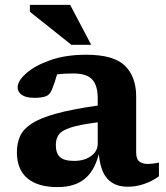

<svg xmlns="http://www.w3.org/2000/svg" viewBox="-20 -752 676 784"><path d="M502 10.5Q449 10.5 419.5 -21Q390 -52.5 383.5 -123Q365.5 -53 324.5 -20.5Q283.5 12 215 12Q134.5 12 91.8 -24Q49 -60 49 -130.5Q49 -166.5 61.8 -195.5Q74.5 -224.5 109.2 -247.2Q144 -270 209 -288Q274 -306 379 -321V-350.5Q379 -403 356.5 -427.5Q334 -452 278 -452Q258 -452 242 -451Q226 -450 213 -448.5Q204 -415.5 192.5 -387Q184 -365 167 -358.8Q150 -352.5 120 -352.5Q85.5 -352.5 68.8 -364.8Q52 -377 52 -395.5Q52 -421.5 86.8 -452.5Q121.5 -483.5 184.5 -506Q247.5 -528.5 332 -528.5Q445 -528.5 490.5 -483.2Q536 -438 536 -358.5V-130Q536 -103.5 548.2 -93Q560.5 -82.5 584.5 -82.5Q601.5 -82.5 629 -88V-32Q601.5 -12 568.5 -0.8Q535.5 10.5 502 10.5ZM208 -160Q208 -126 225 -110.5Q242 -95 282.5 -95Q324.5 -95 351.8 -114.8Q379 -134.5 379 -165V-252.5Q304.5 -243 268 -231Q231.5 -219 219.8 -202Q208 -185 208 -160ZM352.5 -569H271.5L102 -704V-732H266.5Z"/></svg>

Font: Newsreader Caption SemiBold
Style: Regular
Weight: 600
Designer: Hugues Gentile
Foundry: Production Type
Version: Version 1.001